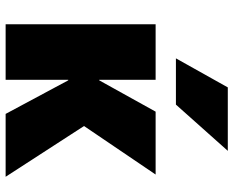

<svg xmlns="http://www.w3.org/2000/svg" viewBox="-92 -718 810 665"><g transform="rotate(90 312.5 -385.0)"><path d="M63.5 0V-519.5H255.9V-324.2H257.8L366.2 -519.5H584L416 -271.5L591.8 0H374L257.8 -216.8H255.9V0ZM181.6 -589.8 282.2 -769.5H502L341.8 -589.8Z"/></g></svg>

Font: GenEi M Gothic v2 Black
Style: Regular
Weight: 900
Version: Version 2.0